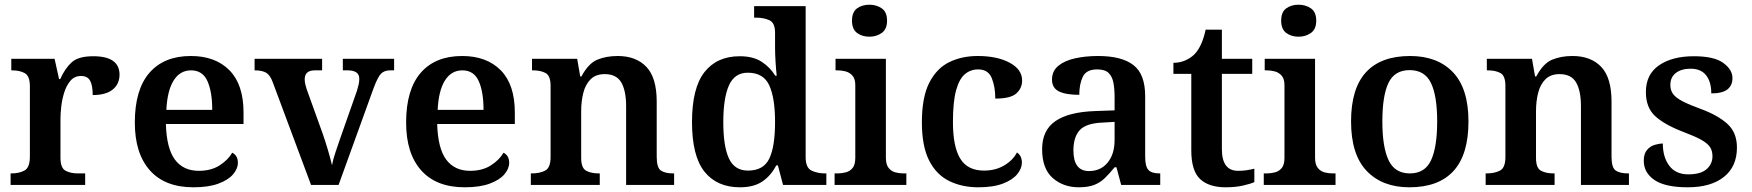

<svg xmlns="http://www.w3.org/2000/svg" viewBox="-20 -786 7444 816"><path d="M25 0V-49H28Q62 -49 84.5 -61.5Q107 -74 107 -121V-419Q107 -463 85.5 -475Q64 -487 31 -487H28V-536H212L231 -450H236Q256 -495 284.5 -521Q313 -547 376 -547Q433 -547 460.5 -527Q488 -507 488 -469Q488 -429 459 -405.5Q430 -382 374 -382Q374 -423 363 -443Q352 -463 324 -463Q297 -463 280 -443.5Q263 -424 253.5 -394.5Q244 -365 240.5 -334.5Q237 -304 237 -283V-116Q237 -72 258.5 -60.5Q280 -49 311 -49H342V0Z M802 10Q681 10 617 -62Q553 -134 553 -265Q553 -405 615 -476.5Q677 -548 791 -548Q895 -548 955 -487.5Q1015 -427 1015 -308V-259H685Q688 -155 723.5 -107.5Q759 -60 825 -60Q877 -60 913 -83Q949 -106 967 -137Q991 -125 991 -94Q991 -69 970.5 -45Q950 -21 908 -5.5Q866 10 802 10ZM882 -319Q882 -396 861.5 -441.5Q841 -487 792 -487Q745 -487 718 -444Q691 -401 687 -319Z M1139 -437Q1128 -467 1111 -477Q1094 -487 1062 -487V-536H1349V-487H1318Q1275 -487 1275 -449Q1275 -439 1277.5 -428Q1280 -417 1283 -408L1351 -219Q1363 -185 1374 -147.5Q1385 -110 1391 -84Q1395 -107 1406.5 -141Q1418 -175 1427 -201L1497 -400Q1501 -413 1504 -426Q1507 -439 1507 -451Q1507 -470 1494 -478.5Q1481 -487 1458 -487H1437V-536H1655V-487H1638Q1614 -487 1600 -473.5Q1586 -460 1568 -412L1419 0H1302Z M1955 10Q1834 10 1770 -62Q1706 -134 1706 -265Q1706 -405 1768 -476.5Q1830 -548 1944 -548Q2048 -548 2108 -487.5Q2168 -427 2168 -308V-259H1838Q1841 -155 1876.5 -107.5Q1912 -60 1978 -60Q2030 -60 2066 -83Q2102 -106 2120 -137Q2144 -125 2144 -94Q2144 -69 2123.5 -45Q2103 -21 2061 -5.5Q2019 10 1955 10ZM2035 -319Q2035 -396 2014.5 -441.5Q1994 -487 1945 -487Q1898 -487 1871 -444Q1844 -401 1840 -319Z M2236 0V-49H2240Q2274 -49 2297 -61Q2320 -73 2320 -119V-421Q2320 -464 2299 -475.5Q2278 -487 2245 -487H2241V-536H2433L2446 -461H2451Q2481 -517 2519 -532.5Q2557 -548 2605 -548Q2683 -548 2727 -502Q2771 -456 2771 -354V-120Q2771 -73 2789 -61Q2807 -49 2841 -49H2845V0H2641V-335Q2641 -400 2620.5 -435.5Q2600 -471 2550 -471Q2512 -471 2490 -449Q2468 -427 2459 -391Q2450 -355 2450 -313V-115Q2450 -72 2471 -60.5Q2492 -49 2525 -49H2529V0Z M3125 10Q3027 10 2974 -56.5Q2921 -123 2921 -267Q2921 -412 2974 -479.5Q3027 -547 3124 -547Q3181 -547 3217 -523.5Q3253 -500 3275 -464H3281Q3278 -491 3276 -524.5Q3274 -558 3274 -582V-647Q3274 -689 3250 -700Q3226 -711 3193 -711H3185V-760H3404V-118Q3404 -73 3429 -61Q3454 -49 3487 -49H3492V0H3308L3286 -83H3279Q3257 -40 3220.5 -15Q3184 10 3125 10ZM3159 -61Q3225 -61 3249.5 -112Q3274 -163 3274 -268Q3274 -369 3249.5 -423Q3225 -477 3158 -477Q3102 -477 3078 -423Q3054 -369 3054 -267Q3054 -164 3078 -112.5Q3102 -61 3159 -61Z M3675 -630Q3644 -630 3622.5 -646Q3601 -662 3601 -698Q3601 -735 3622.5 -750.5Q3644 -766 3675 -766Q3705 -766 3727.5 -750.5Q3750 -735 3750 -698Q3750 -662 3727.5 -646Q3705 -630 3675 -630ZM3527 0V-49H3540Q3557 -49 3574.5 -53.5Q3592 -58 3603.5 -72Q3615 -86 3615 -115V-424Q3615 -451 3603 -464.5Q3591 -478 3574 -482.5Q3557 -487 3540 -487H3531V-536H3745V-116Q3745 -87 3756.5 -72.5Q3768 -58 3785 -53.5Q3802 -49 3820 -49H3832V0Z M4138 10Q4068 10 4013.5 -17Q3959 -44 3928.5 -104.5Q3898 -165 3898 -266Q3898 -373 3929.5 -434.5Q3961 -496 4014.5 -522Q4068 -548 4135 -548Q4218 -548 4271 -519.5Q4324 -491 4324 -444Q4324 -411 4299.5 -389Q4275 -367 4210 -367Q4210 -417 4195 -454Q4180 -491 4137 -491Q4105 -491 4081 -471Q4057 -451 4043.5 -402.5Q4030 -354 4030 -267Q4030 -163 4061 -112Q4092 -61 4162 -61Q4211 -61 4248 -83Q4285 -105 4302 -138Q4323 -124 4323 -95Q4323 -70 4303.5 -46Q4284 -22 4243 -6Q4202 10 4138 10Z M4565 10Q4499 10 4454 -29.5Q4409 -69 4409 -152Q4409 -232 4465 -271Q4521 -310 4634 -314L4717 -317V-374Q4717 -408 4712 -434.5Q4707 -461 4691.5 -476Q4676 -491 4643 -491Q4597 -491 4582 -460Q4567 -429 4567 -383Q4510 -383 4480.5 -397.5Q4451 -412 4451 -448Q4451 -484 4477.5 -506Q4504 -528 4548.5 -538Q4593 -548 4647 -548Q4747 -548 4797 -509.5Q4847 -471 4847 -377V-120Q4847 -79 4860.5 -64Q4874 -49 4908 -49H4911V0H4745L4725 -75H4717Q4695 -48 4675.5 -29Q4656 -10 4630 0Q4604 10 4565 10ZM4608 -59Q4658 -59 4687.5 -95Q4717 -131 4717 -191V-268L4665 -265Q4595 -262 4568.5 -232.5Q4542 -203 4542 -147Q4542 -59 4608 -59Z M5189 10Q5118 10 5080.5 -25Q5043 -60 5043 -147V-472H4967V-519Q4994 -519 5018 -529.5Q5042 -540 5058 -557Q5089 -590 5104 -660H5173V-536H5302V-472H5173V-152Q5173 -60 5242 -60Q5261 -60 5278 -62.5Q5295 -65 5311 -69V-12Q5296 -5 5263.5 2.5Q5231 10 5189 10Z M5499 -630Q5468 -630 5446.5 -646Q5425 -662 5425 -698Q5425 -735 5446.5 -750.5Q5468 -766 5499 -766Q5529 -766 5551.5 -750.5Q5574 -735 5574 -698Q5574 -662 5551.5 -646Q5529 -630 5499 -630ZM5351 0V-49H5364Q5381 -49 5398.5 -53.5Q5416 -58 5427.5 -72Q5439 -86 5439 -115V-424Q5439 -451 5427 -464.5Q5415 -478 5398 -482.5Q5381 -487 5364 -487H5355V-536H5569V-116Q5569 -87 5580.5 -72.5Q5592 -58 5609 -53.5Q5626 -49 5644 -49H5656V0Z M5970 10Q5855 10 5788.5 -59.5Q5722 -129 5722 -270Q5722 -410 5785.5 -479Q5849 -548 5973 -548Q6089 -548 6155 -479Q6221 -410 6221 -270Q6221 -129 6157.5 -59.5Q6094 10 5970 10ZM5972 -49Q6036 -49 6062 -105Q6088 -161 6088 -270Q6088 -379 6061.5 -433.5Q6035 -488 5971 -488Q5907 -488 5881 -433.5Q5855 -379 5855 -270Q5855 -161 5881.5 -105Q5908 -49 5972 -49Z M6294 0V-49H6298Q6332 -49 6355 -61Q6378 -73 6378 -119V-421Q6378 -464 6357 -475.5Q6336 -487 6303 -487H6299V-536H6491L6504 -461H6509Q6539 -517 6577 -532.5Q6615 -548 6663 -548Q6741 -548 6785 -502Q6829 -456 6829 -354V-120Q6829 -73 6847 -61Q6865 -49 6899 -49H6903V0H6699V-335Q6699 -400 6678.5 -435.5Q6658 -471 6608 -471Q6570 -471 6548 -449Q6526 -427 6517 -391Q6508 -355 6508 -313V-115Q6508 -72 6529 -60.5Q6550 -49 6583 -49H6587V0Z M7153 10Q7057 10 7011.5 -21Q6966 -52 6966 -103Q6966 -133 6980 -149Q6994 -165 7013 -170.5Q7032 -176 7047 -176Q7047 -118 7074.5 -81.5Q7102 -45 7155 -45Q7208 -45 7233 -67Q7258 -89 7258 -122Q7258 -145 7247.5 -161Q7237 -177 7210 -192Q7183 -207 7135 -225Q7056 -255 7015.5 -291.5Q6975 -328 6975 -395Q6975 -470 7031 -508.5Q7087 -547 7179 -547Q7265 -547 7304 -518.5Q7343 -490 7343 -454Q7343 -423 7321.5 -406Q7300 -389 7253 -389Q7253 -438 7231 -466Q7209 -494 7165 -494Q7126 -494 7102.5 -476Q7079 -458 7079 -425Q7079 -402 7091 -386Q7103 -370 7132 -355Q7161 -340 7211 -322Q7283 -295 7322.5 -258.5Q7362 -222 7362 -159Q7362 -78 7306.5 -34Q7251 10 7153 10Z"/></svg>

Font: Noto Serif Thai SemiBold
Style: Regular
Weight: 600
Designer: Monotype Design Team
Foundry: Monotype Imaging Inc.
Version: Version 2.001; ttfautohint (v1.8.4.7-5d5b)